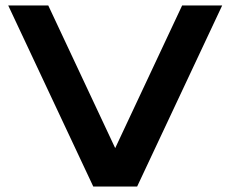

<svg xmlns="http://www.w3.org/2000/svg" viewBox="-20 -680 840 700"><path d="M10 -660H156L400 -140L644 -660H790L480 0H320Z"/></svg>

Font: Xolonium
Style: Regular
Weight: 400
Designer: Severin Meyer
Version: Version 4.2